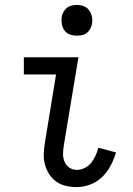

<svg xmlns="http://www.w3.org/2000/svg" viewBox="-20 -753 540 781"><path d="M292 8Q269 8 247.5 3Q226 -2 208.5 -14.5Q191 -27 179.5 -45.5Q168 -64 162.5 -85Q157 -106 158 -129Q159 -152 163 -175L208 -450H77V-520H299L240 -164Q237 -147 236.5 -129.5Q236 -112 242 -96.5Q248 -81 261.5 -71.5Q275 -62 293 -62Q309 -62 325 -70Q341 -78 351.5 -91.5Q362 -105 369 -120.5Q376 -136 380 -152L452 -133Q444 -106 430.5 -80Q417 -54 396 -33.5Q375 -13 347.5 -2.5Q320 8 292 8ZM292 -608Q277 -608 263.5 -613Q250 -618 242 -629.5Q234 -641 231.5 -655.5Q229 -670 231 -685Q233 -695 238.5 -705Q244 -715 252.5 -721.5Q261 -728 271.5 -730.5Q282 -733 293 -733Q308 -733 321.5 -727.5Q335 -722 343 -710.5Q351 -699 354 -684.5Q357 -670 354 -655Q352 -645 346.5 -635Q341 -625 332.5 -618.5Q324 -612 313.5 -610Q303 -608 292 -608Z"/></svg>

Font: Iosevka Curly Slab
Style: Italic
Weight: 400
Italic angle: -9°
Monospace: yes
Designer: Belleve Invis
Foundry: Belleve Invis
Version: Version 22.1.2; ttfautohint (v1.8.4)